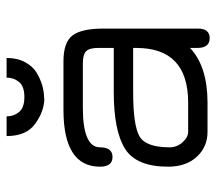

<svg xmlns="http://www.w3.org/2000/svg" viewBox="-58 -610 675 600"><g transform="rotate(-90 280.0 -310.5)"><path d="M154.3 -627.9H215.8Q215.8 -605.5 229.5 -588.9Q243.2 -572.3 276.4 -572.3Q309.6 -572.3 323.2 -588.9Q336.9 -605.5 336.9 -627.9H398.4Q398.4 -594.7 385.3 -570.3Q372.1 -545.9 352.5 -534.2Q313.5 -510.7 272.5 -510.7L271.5 -509.8Q231.4 -510.7 193.4 -538.1Q154.3 -565.4 154.3 -627.9ZM291 -232.4Q187.5 -232.4 153.3 -212.4Q119.1 -192.4 119.1 -118.2Q119.1 -95.7 134.8 -78.1Q150.4 -60.5 168 -60.5H258.8Q429.7 -60.5 429.7 -222.7V-232.4ZM291 -293H429.7V-341.8Q429.7 -369.1 419.4 -379.4Q409.2 -389.6 380.9 -389.6H243.2Q119.1 -389.6 119.1 -335.9Q119.1 -296.9 88.9 -296.9Q58.6 -296.9 58.6 -335.9Q58.6 -450.2 236.3 -450.2H387.7Q447.3 -450.2 468.8 -421.9Q490.2 -393.6 490.2 -325.2V-30.3Q490.2 6.8 460 6.8Q429.7 6.8 429.7 -32.2V-54.7Q372.1 0 258.8 0H168Q120.1 0 89.4 -33.7Q58.6 -67.4 58.6 -123Q58.6 -222.7 114.7 -257.8Q170.9 -293 291 -293Z"/></g></svg>

Font: Jura
Style: Medium
Weight: 500
Version: Version 2.6.1